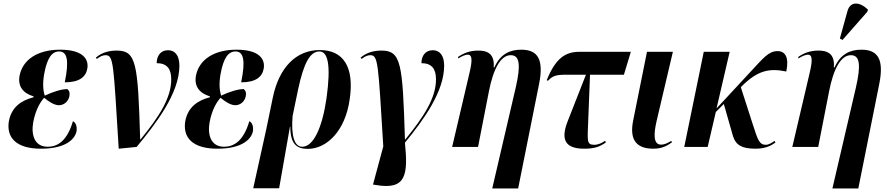

<svg xmlns="http://www.w3.org/2000/svg" viewBox="-20 -828 4998 1082"><path d="M211 10C355 10 405 -47 412 -92C414 -112 409 -137 391 -145C358 -32 303 -1 249 -1C174 -1 155 -68 167 -138C180 -209 208 -255 229 -277C256 -254 287 -235 312 -235C342 -235 366 -258 371 -286C375 -309 368 -320 359 -326C326 -326 277 -310 232 -289C225 -312 218 -350 229 -411C245 -500 272 -538 313 -538C358 -538 371 -490 345 -364C429 -364 464 -396 472 -441C481 -491 452 -548 319 -548C192 -548 107 -492 90 -400C80 -342 109 -303 169 -285V-280C100 -262 45 -225 30 -145C15 -52 72 10 211 10Z M649 10 750 0C861 -134 991 -303 991 -458C991 -518 964 -545 927 -545C885 -545 863 -513 863 -472C921 -472 945 -440 945 -381C945 -275 876 -170 772 -42H770C757 -470 749 -543 638 -543C601 -543 556 -535 520 -503L526 -496C546 -512 562 -517 575 -517C621 -517 619 -470 649 10Z M1205 10C1349 10 1399 -47 1406 -92C1408 -112 1403 -137 1385 -145C1352 -32 1297 -1 1243 -1C1168 -1 1149 -68 1161 -138C1174 -209 1202 -255 1223 -277C1250 -254 1281 -235 1306 -235C1336 -235 1360 -258 1365 -286C1369 -309 1362 -320 1353 -326C1320 -326 1271 -310 1226 -289C1219 -312 1212 -350 1223 -411C1239 -500 1266 -538 1307 -538C1352 -538 1365 -490 1339 -364C1423 -364 1458 -396 1466 -441C1475 -491 1446 -548 1313 -548C1186 -548 1101 -492 1084 -400C1074 -342 1103 -303 1163 -285V-280C1094 -262 1039 -225 1024 -145C1009 -52 1066 10 1205 10Z M1407 233H1553L1614 -114H1616C1616 -14 1654 11 1715 11C1818 11 1926 -86 1951 -271C1977 -451 1915 -546 1782 -546C1648 -546 1553 -447 1518 -281L1480 -97ZM1683 -1C1637 -1 1620 -68 1629 -175L1660 -324C1692 -475 1728 -538 1780 -538C1828 -538 1846 -462 1820 -274C1796 -109 1747 -1 1683 -1Z M2101 215C2269 243 2280 157 2262 -24C2368 -153 2483 -312 2483 -458C2483 -518 2456 -545 2419 -545C2377 -545 2355 -513 2355 -472C2413 -472 2437 -440 2437 -381C2437 -275 2368 -170 2264 -42H2262C2249 -470 2241 -543 2130 -543C2093 -543 2048 -535 2012 -503L2018 -496C2038 -512 2054 -517 2067 -517C2112 -517 2111 -471 2140 -3L2082 212Z M2754 234H2900L3018 -355C3045 -490 3013 -548 2918 -548C2855 -548 2800 -525 2766 -448H2762C2769 -528 2723 -543 2675 -543C2626 -543 2590 -527 2561 -507L2563 -499C2585 -513 2605 -520 2616 -520C2635 -520 2647 -505 2626 -418L2528 0H2674L2735 -312C2760 -441 2802 -517 2858 -517C2907 -517 2917 -467 2886 -333Z M3272 10C3329 10 3358 0 3394 -25L3390 -35C3373 -22 3351 -12 3328 -12C3284 -12 3291 -38 3295 -151L3305 -407H3496L3535 -536H3245C3166 -536 3111 -500 3061 -376L3068 -373C3096 -402 3114 -407 3176 -407H3282L3178 -142C3140 -43 3163 10 3272 10Z M3662 10C3710 10 3739 -6 3767 -26L3763 -34C3742 -22 3726 -13 3705 -13C3659 -13 3665 -79 3680 -145L3772 -536H3626L3548 -148C3525 -33 3573 10 3662 10Z M3836 0H3968L4014 -197L4059 -242L4111 -60C4127 -10 4161 10 4238 10C4295 10 4329 -9 4350 -25L4345 -34C4332 -25 4313 -12 4296 -12C4260 -12 4251 -37 4222 -128L4155 -336L4161 -343C4250 -431 4315 -445 4411 -425C4428 -505 4405 -540 4362 -540C4311 -540 4281 -500 4209 -423L4018 -217L4092 -536H3946Z M4728 -603 4868 -762 4871 -774C4826 -818 4772 -823 4756 -766L4713 -611ZM4671 234H4817L4935 -355C4962 -490 4930 -548 4835 -548C4772 -548 4717 -525 4683 -448H4679C4686 -528 4640 -543 4592 -543C4543 -543 4507 -527 4478 -507L4480 -499C4502 -513 4522 -520 4533 -520C4552 -520 4564 -505 4543 -418L4445 0H4591L4652 -312C4677 -441 4719 -517 4775 -517C4824 -517 4834 -467 4803 -333Z"/></svg>

Font: Noto Serif Display Condensed
Style: Bold Italic
Weight: 700
Width: 3
Italic angle: -12°
Designer: Monotype Design Team
Foundry: Monotype Imaging Inc.
Version: Version 2.009